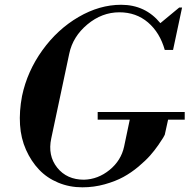

<svg xmlns="http://www.w3.org/2000/svg" viewBox="-20 -780 803 812"><path d="M328.1 12.2Q273.4 12.2 226.1 -7.6Q178.7 -27.3 145.3 -62.5Q111.8 -97.7 90.1 -146.2Q68.4 -194.8 64.7 -252.2Q61 -309.6 73.2 -374Q95.2 -478.5 159.2 -567.4Q223.1 -656.2 312 -708Q400.9 -759.8 492.2 -759.8Q594.7 -759.8 658.2 -682.1L737.8 -748H750L711.9 -568.8H676.8Q656.2 -642.1 606 -685.1Q555.7 -728 484.9 -728Q411.1 -728 349.6 -676.8Q288.1 -625.5 272.9 -553.2L196.8 -194.8Q181.2 -122.1 221.9 -71Q262.7 -20 335 -20Q394.5 -21.5 443.4 -61.3Q492.2 -101.1 504.9 -160.2L528.8 -273.9H393.1V-306.2H761.2V-273.9H690.9L676.8 -210Q674.3 -205.1 669.9 -197.3Q665.5 -189.5 649.4 -166.3Q633.3 -143.1 614.7 -122.1Q596.2 -101.1 565.7 -75.4Q535.2 -49.8 501.7 -31.5Q468.3 -13.2 422.6 -0.5Q377 12.2 328.1 12.2Z"/></svg>

Font: Fin Serif Display
Style: Italic
Weight: 400
Italic angle: -12°
Designer: J. Blake Harris
Version: Version 1.006;FEAKit 1.0